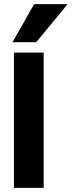

<svg xmlns="http://www.w3.org/2000/svg" viewBox="-20 -903 345 923"><path d="M305 -883 154 -700H40L144 -883ZM47 -650H190V0H47Z"/></svg>

Font: Overused Grotesk
Style: Bold
Weight: 700
Version: Version 0.003